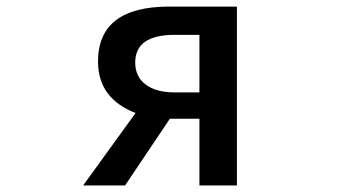

<svg xmlns="http://www.w3.org/2000/svg" viewBox="-20 -570 1040 590"><path d="M592.8 -286.1V-462.9H516.6Q395.5 -462.9 395.5 -377.9Q395.5 -335 427.2 -310.5Q459 -286.1 516.6 -286.1ZM500 -549.8H708V0H592.8V-205.1H503.9H502L364.3 0H235.4L396.5 -222.7Q281.2 -267.6 281.2 -380.9Q281.2 -549.8 500 -549.8Z"/></svg>

Font: GenEi Gothic M SemiBold
Style: Regular
Weight: 500
Designer: o_tamon (Modified); [Source Han Sans]
Ryoko NISHIZUKA  (kana & ideographs); Paul D. Hunt (Latin, Greek & Cyrillic); Wenl
Version: Version 1.1a;Original Version 1.004